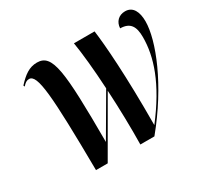

<svg xmlns="http://www.w3.org/2000/svg" viewBox="-149 -932 1199 1136"><g transform="rotate(-30 450.5 -364.0)"><path d="M204 0H284L499 -372C506 -246 509 -112 507 0H603C799 -238 898 -487 898 -616C898 -680 876 -728 822 -728C778 -728 749 -698 747 -655C815 -654 838 -616 838 -543C838 -411 789 -256 636 -58C638 -398 620 -618 607 -715H466C479 -638 491 -519 498 -389L338 -115C337 -604 323 -726 219 -726C166 -726 128 -698 82 -648L86 -639C102 -657 113 -665 130 -665C187 -665 199 -513 204 0Z"/></g></svg>

Font: Noto Serif Display Condensed
Style: Bold Italic
Weight: 700
Width: 3
Italic angle: -12°
Designer: Monotype Design Team
Foundry: Monotype Imaging Inc.
Version: Version 2.009